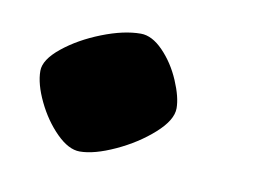

<svg xmlns="http://www.w3.org/2000/svg" viewBox="-37 -239 390 288"><g transform="rotate(10 157.5 -95.0)"><path d="M19 -109Q19 -126 42.5 -145Q66 -164 99 -177Q132 -190 158 -190Q175 -190 192 -172.5Q209 -155 219.5 -130.5Q230 -106 230 -89Q230 -71 206.5 -50Q183 -29 151.5 -14.5Q120 0 98 0Q81 0 62.5 -18.5Q44 -37 31.5 -63Q19 -89 19 -109Z"/></g></svg>

Font: Mogra
Style: Regular
Weight: 400
Designer: Lipi Raval
Foundry: Lipi Raval
Version: Version 1.002;PS 1.002;hotconv 1.0.88;makeotf.lib2.5.647800;